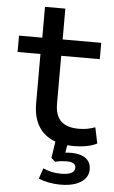

<svg xmlns="http://www.w3.org/2000/svg" viewBox="-57 -677 540 912"><g transform="rotate(5 213.0 -220.5)"><path d="M314 9Q218 9 168 -39Q118 -87 118 -177V-413H9V-491H120V-638H217V-491H401V-413H217V-185Q217 -129 245 -102Q273 -75 330 -75Q351 -75 370.5 -78.5Q390 -82 408 -89L424 -13Q404 -2 374.5 3.5Q345 9 314 9ZM266 197Q237 197 209 191.5Q181 186 162 177L179 127Q201 136 220 140.5Q239 145 265 145Q297 145 313.5 136.5Q330 128 330 111Q330 97 319 90.5Q308 84 286 84Q274 84 260.5 85.5Q247 87 232 91L213 74L227 -18H287L274 59L246 50Q262 45 276.5 43.5Q291 42 304 42Q332 42 353.5 49.5Q375 57 387 73Q399 89 399 113Q399 139 382.5 158Q366 177 336.5 187Q307 197 266 197Z"/></g></svg>

Font: Nunito Sans 10pt SemiExpanded Medium
Style: Regular
Weight: 500
Width: 6
Designer: Vernon Adams
Foundry: Vernon Adams
Version: Version 3.101;gftools[0.9.27]